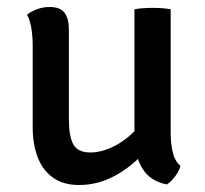

<svg xmlns="http://www.w3.org/2000/svg" viewBox="-20 -520 587 549"><path d="M468 -140Q468 -110.5 473.8 -85.2Q479.5 -60 496 -45.5Q492 -31 480.8 -15.8Q469.5 -0.5 457 7.5Q408 -2.5 386.2 -39.8Q364.5 -77 364.5 -125V-493.5Q375 -495.5 388.5 -496.5Q402 -497.5 416 -497.5Q430 -497.5 443.5 -496.5Q457 -495.5 468 -493.5ZM73.5 -388Q73.5 -414 70 -437.2Q66.5 -460.5 57.5 -478Q69 -487.5 86.2 -493.8Q103.5 -500 122 -500Q152 -500 164.5 -483.5Q177 -467 177 -435V-180Q177 -130 189.8 -107Q202.5 -84 239 -84Q264.5 -84 293.5 -96Q322.5 -108 348.8 -130.2Q375 -152.5 391 -182V-83.5Q358 -44.5 309.2 -17.8Q260.5 9 206 9Q160 9 130.5 -12.8Q101 -34.5 87.2 -71.8Q73.5 -109 73.5 -155Z"/></svg>

Font: Signika Light
Style: Regular
Weight: 400
Version: Version 2.003;gftools[0.9.32]